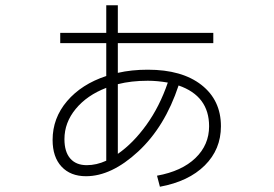

<svg xmlns="http://www.w3.org/2000/svg" viewBox="-20 -654 1040 730"><path d="M577 14Q671 -3 723 -53Q775 -103 775 -174Q775 -289 659 -329Q607 -172 505.5 -78Q404 16 307 16Q248 16 214 -20.5Q180 -57 180 -122Q180 -205 235 -269.5Q290 -334 384 -365V-490H209V-529H384V-634H428V-529H791V-490H428V-377Q480 -389 542 -389Q672 -389 746 -331Q820 -273 820 -174Q820 -86 758.5 -25Q697 36 588 56ZM618 -340Q578 -347 542 -347Q479 -347 428 -334V-69Q486 -109 536.5 -179Q587 -249 618 -340ZM384 -320Q311 -292 268 -240Q225 -188 225 -125Q225 -77 247 -51.5Q269 -26 310 -26Q347 -26 384 -43Z"/></svg>

Font: M PLUS 1p Light
Style: Regular
Weight: 300
Version: Version 1.061